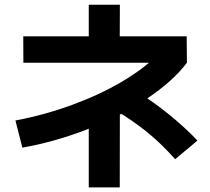

<svg xmlns="http://www.w3.org/2000/svg" viewBox="-20 -768 904 827"><path d="M658.6 -531.9 691.9 -497.8H80.7L80.2 -611.6H362.3V-747.7H496.3L495.8 -611.6H784.1L785.1 -497.8Q724.2 -417.3 612.4 -342.8Q500.7 -268.2 360.6 -212.9Q220.5 -157.6 76.4 -132L46.4 -249Q172.1 -272.7 290.4 -316.1Q408.7 -359.5 503.9 -415.5Q599.1 -471.5 658.6 -531.9ZM362.3 -305.1H496.3L495.8 39.3H362.3ZM474.6 -294.5 569.9 -373.3Q640.4 -329.8 708.1 -274.9Q775.8 -220 830.5 -162.6L734.5 -82.2Q674.9 -149.4 613.1 -199.4Q551.4 -249.5 474.6 -294.5Z"/></svg>

Font: Pretendard GOV Variable
Style: Regular
Weight: 400
Designer: Base glyphs from Inter by Rasmus Andersson; Hangul glyphs from Noto Sans CJK(Source Han Sans) by Jang Soo-young and Kang
Foundry: Kil Hyung-jin
Version: Version 1.307;Glyphs 3.2 (3192)